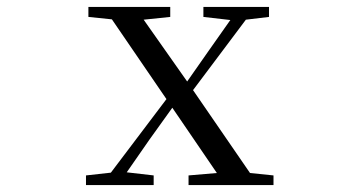

<svg xmlns="http://www.w3.org/2000/svg" viewBox="-20 -536 1040 556"><path d="M569 -487 647 -478 585 -390 522 -300 396 -479 473 -487V-516H236V-487L304 -480L462 -249L301 -36L229 -28V0H425V-28L347 -37L413 -132L479 -224L608 -35L526 -28V0H772V-28L704 -35L539 -275L692 -479L759 -487V-516H569Z"/></svg>

Font: Harano Aji Mincho TW
Style: Regular
Weight: 400
Foundry: Masamichi Hosoda
Version: HaranoAjiMinchoTW-Regular version 20230610;ttx 4.39.4